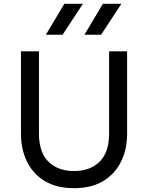

<svg xmlns="http://www.w3.org/2000/svg" viewBox="-20 -968 774 1003"><path d="M367 15Q274.5 15 213 -22.8Q151.5 -60.5 120.5 -124.8Q89.5 -189 89.5 -268V-700H183.5V-271.5Q183.5 -172 233.2 -123.2Q283 -74.5 367 -74.5Q450.5 -74.5 500.2 -123.2Q550 -172 550 -271.5V-700H644V-268Q644 -189 613 -125Q582 -61 520.5 -23Q459 15 367 15ZM421 -786.5 517.5 -948H614L508 -786.5ZM219.5 -786.5 316 -948H413L307 -786.5Z"/></svg>

Font: Geologica Cursive Light
Style: Regular
Weight: 300
Designer: Sindre Bremnes, Frode Helland
Foundry: Monokrom Skriftforlag AS
Version: Version 1.010;gftools[0.9.28]